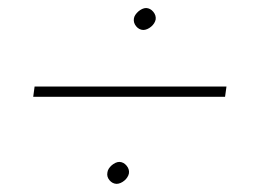

<svg xmlns="http://www.w3.org/2000/svg" viewBox="-20 -574 627 474"><path d="M535.6 -335H62L65.4 -360.4H539.1ZM310.5 -527.8Q311 -532.7 314.2 -537.4Q317.4 -542 321.5 -545.7Q325.7 -549.3 330.8 -551.8Q335.9 -554.2 340.8 -554.2Q351.1 -553.7 358.4 -544.9Q365.7 -536.1 364.3 -525.9Q363.3 -521 360.4 -516.4Q357.4 -511.7 353 -508.1Q348.6 -504.4 343.5 -502.2Q338.4 -500 333.5 -500Q323.2 -500.5 316.2 -509Q309.1 -517.6 310.5 -527.8ZM245.1 -147.9Q245.6 -152.8 248.5 -157.5Q251.5 -162.1 255.6 -165.8Q259.8 -169.4 264.9 -171.9Q270 -174.3 274.9 -174.3Q285.2 -173.8 292.5 -165Q299.8 -156.2 298.3 -146Q297.4 -141.1 294.4 -136.5Q291.5 -131.8 287.1 -128.2Q282.7 -124.5 277.6 -122.3Q272.5 -120.1 267.6 -120.1Q257.3 -120.6 250.2 -129.2Q243.2 -137.7 245.1 -147.9Z"/></svg>

Font: Roboto Mono Thin
Style: Italic
Weight: 250
Designer: Google
Version: Version 2.000985; 2015; ttfautohint (v1.3)